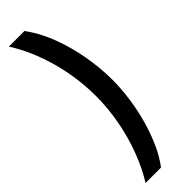

<svg xmlns="http://www.w3.org/2000/svg" viewBox="-347 -848 1038 1038"><g transform="rotate(-45 172.0 -329.0)"><path d="M297 -328Q297 -261 287 -189Q277 -117 257.5 -47Q238 23 210.5 84.5Q183 146 147 193H29Q72 124 104.5 38Q137 -48 154.5 -142Q172 -236 172 -328Q172 -467 135 -603Q98 -739 28 -851H147Q198 -782 231 -694Q264 -606 280.5 -511.5Q297 -417 297 -328Z"/></g></svg>

Font: Noto Sans Tamil UI Condensed
Style: Bold
Weight: 700
Width: 3
Designer: Jelle Bosma - Monotype Design Team
Foundry: Monotype Imaging Inc.
Version: Version 2.004; ttfautohint (v1.8.4.7-5d5b)